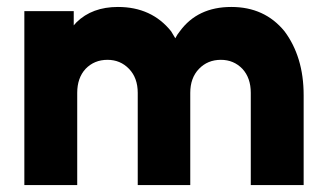

<svg xmlns="http://www.w3.org/2000/svg" viewBox="-20 -532 936 552"><path d="M853 0V-258Q853 -314 839 -360Q825 -406 798 -442Q741 -512 645 -512Q548 -512 497 -442Q493 -437 490 -432.5Q487 -428 484 -422Q481 -427 478 -432Q475 -437 472 -442Q416 -512 319 -512Q245 -512 200 -468Q198 -466 196 -463.5Q194 -461 192 -459V-500H50V0H202V-265Q202 -308 226 -334Q251 -360 289 -360Q326 -360 351 -334Q376 -308 376 -265V0H527V-265Q527 -308 552 -334Q577 -360 615 -360Q652 -360 677 -334Q701 -308 701 -265V0Z"/></svg>

Font: Unageo
Style: ExtraBold
Weight: 800
Designer: Richard Sepsi
Foundry: Richard Sepsi
Version: Version 2.000